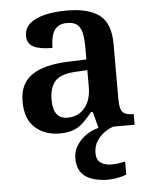

<svg xmlns="http://www.w3.org/2000/svg" viewBox="-55 -594 695 879"><g transform="rotate(-5 292.5 -154.0)"><path d="M203 10Q137 10 92 -29.5Q47 -69 47 -151Q47 -232 103 -271Q159 -310 272 -314L355 -317V-374Q355 -408 350 -434.5Q345 -461 329.5 -476Q314 -491 281 -491Q251 -491 234.5 -477Q218 -463 211.5 -438.5Q205 -414 205 -383Q148 -383 118.5 -397.5Q89 -412 89 -448Q89 -484 115.5 -506Q142 -528 186.5 -538Q231 -548 285 -548Q385 -548 435 -509.5Q485 -471 485 -377V-120Q485 -78 498.5 -63.5Q512 -49 546 -49H549V0H383L363 -75H355Q333 -48 313.5 -29Q294 -10 268 0Q242 10 203 10ZM246 -59Q296 -59 325.5 -95Q355 -131 355 -191V-268L303 -265Q233 -262 206.5 -232.5Q180 -203 180 -146Q180 -59 246 -59ZM409 240Q340 240 302.5 213.5Q265 187 265 130Q265 99 281.5 72Q298 45 325 26Q352 7 383 0H452Q431 6 409.5 21.5Q388 37 373.5 60Q359 83 359 115Q359 145 378.5 158.5Q398 172 428 172Q442 172 457.5 170Q473 168 491 164V224Q475 231 450 235.5Q425 240 409 240Z"/></g></svg>

Font: Noto Serif Vithkuqi SemiBold
Style: Regular
Weight: 600
Version: Version 1.005